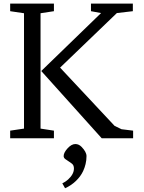

<svg xmlns="http://www.w3.org/2000/svg" viewBox="-20 -756 789 1050"><path d="M532.7 -684.6 477.5 -694.8V-736.3H706.5V-694.8L619.1 -684.6L308.6 -386.2L606.4 -67.9L644.5 -49.3L708 -41.5V0H536.1L205.6 -367.7ZM35.6 -736.3H274.9V-694.8L201.7 -683.6V-52.7L274.9 -41.5V0H35.6V-41.5L111.3 -52.7V-683.6L35.6 -694.8ZM352.5 225.6Q384.3 196.3 384.3 166Q384.3 148.9 375.5 141.1Q366.7 133.3 356.2 127Q345.7 120.6 336.9 113.8Q328.1 106.9 328.1 97.4Q328.1 87.9 333.7 77.1Q339.4 66.4 348.6 56.2Q370.6 31.7 392.1 31.7Q411.1 31.7 426.3 47.4Q453.1 75.2 453.1 97.7Q453.1 120.1 448 141.1Q442.9 162.1 434.6 179.7Q420.9 209 394.8 233.9Q368.7 258.8 335.9 273.4L320.8 246.6Q338.4 238.3 352.5 225.6Z"/></svg>

Font: Habibi
Style: Regular
Weight: 400
Designer: Magnus Gaarde
Foundry: Magnus Gaarde
Version: Version 1.001